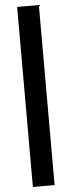

<svg xmlns="http://www.w3.org/2000/svg" viewBox="-66 -840 409 1092"><g transform="rotate(-5 138.5 -294.0)"><path d="M200 -808V220H76V-808Z"/></g></svg>

Font: Encode Sans Narrow
Style: SemiBold
Weight: 600
Designer: Pablo Impallari, Andres Torresi
Foundry: Pablo Impallari, Andres Torresi
Version: Version 1.000; ttfautohint (v1.00) -l 8 -r 50 -G 200 -x 14 -